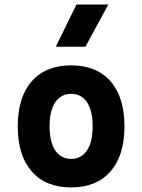

<svg xmlns="http://www.w3.org/2000/svg" viewBox="-20 -815 626 845"><path d="M293 9.8Q181.2 9.8 119.6 -60.5Q58.1 -130.9 58.1 -258.8Q58.1 -387.2 119.6 -457.3Q181.2 -527.3 293 -527.3Q404.8 -527.3 466.3 -457.3Q527.8 -387.2 527.8 -258.8Q527.8 -130.9 466.3 -60.5Q404.8 9.8 293 9.8ZM293.2 -115.7Q338.4 -115.7 363 -153.1Q387.7 -190.5 387.7 -258.9Q387.7 -327.6 363 -364.7Q338.4 -401.9 293 -401.9Q248 -401.9 223.1 -364.7Q198.2 -327.5 198.2 -258.8Q198.2 -190.4 223.1 -153.1Q248 -115.7 293.2 -115.7ZM225.6 -609.4 316.4 -794.9H456.5L356 -609.4Z"/></svg>

Font: Cascadia Code PL
Style: Regular
Weight: 400
Monospace: yes
Designer: Aaron Bell
Foundry: Saja Typeworks
Version: Version 2102.003